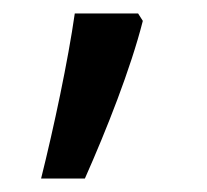

<svg xmlns="http://www.w3.org/2000/svg" viewBox="-20 -136 308 285"><path d="M192 -105 185 -116H91C81 -46 60 53 41 129H106C138 57 174 -34 192 -105Z"/></svg>

Font: Noto Sans Miao
Style: Regular
Weight: 400
Designer: Monotype Design Team
Foundry: Monotype Imaging Inc.
Version: Version 2.003